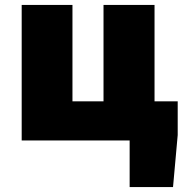

<svg xmlns="http://www.w3.org/2000/svg" viewBox="-20 -570 749 779"><path d="M506 0H68V-550H274V-159H400V-550H607V-159H701V-22L682 189H506Z"/></svg>

Font: Nebula Sans Black
Style: Regular
Weight: 900
Designer: Paul D. Hunt for Adobe (as Source Sans)
Foundry: Nebula Entertainment & Broadcasting LLC
Version: Version 1.010